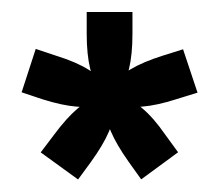

<svg xmlns="http://www.w3.org/2000/svg" viewBox="-20 -646 360 316"><path d="M175.5 -486.3H145.2Q145.2 -486.3 139.7 -498Q134.1 -509.8 128.4 -533Q122.7 -556.3 122.7 -590.5V-626.2H198V-590.2Q198 -556.3 192.4 -533Q186.8 -509.8 181.1 -498Q175.5 -486.3 175.5 -486.3ZM165.2 -500.5 155.5 -472.1Q155.5 -472.1 142.7 -470.4Q129.9 -468.7 106.2 -470.5Q82.6 -472.3 49.6 -482.7L15.6 -494.1L38.8 -565.5L73 -554.1Q105.8 -543.9 125.9 -531.2Q146 -518.5 155.6 -509.5Q165.2 -500.5 165.2 -500.5ZM148.2 -495.3 172.5 -477.3Q172.5 -477.3 170.5 -464.3Q168.5 -451.3 159.3 -429.5Q150.1 -407.8 129.6 -379.4L108.5 -350.6L47 -395.2L69.1 -424.4Q89.4 -451.7 107.2 -466.9Q125 -482.1 136.6 -488.7Q148.2 -495.3 148.2 -495.3ZM148.2 -477.3 172.5 -495.3Q172.5 -495.3 184.1 -489.2Q195.7 -483.1 214.1 -467.8Q232.5 -452.5 252.1 -424.2L273.1 -395.4L212.4 -350.8L191.1 -380.6Q171.8 -408 162.5 -429.6Q153.2 -451.3 150.7 -464.3Q148.2 -477.3 148.2 -477.3ZM165.2 -472.1 155.5 -500.5Q155.5 -500.5 164.7 -509.9Q173.9 -519.3 194.5 -531.7Q215.1 -544.1 247.9 -554.4L281.3 -564.9L305.1 -493.5L270.1 -482.7Q238.3 -472.5 214.7 -470.6Q191 -468.7 178.1 -470.4Q165.2 -472.1 165.2 -472.1Z"/></svg>

Font: Teko Variable Light
Style: Regular
Weight: 300
Designer: Manushi Parikh, Jonny Pinhorn
Foundry: Indian Type Foundry
Version: Version 3.000